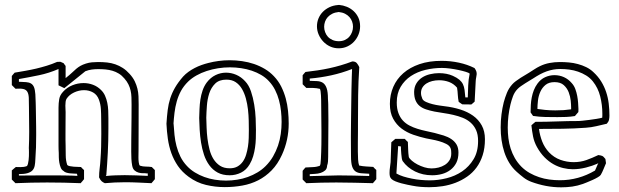

<svg xmlns="http://www.w3.org/2000/svg" viewBox="-20 -742 2557 793"><path d="M619.6 -39.6V-2Q615.7 2.4 612.5 6.6Q609.4 10.7 605.5 14.6Q578.1 13.2 551 12Q523.9 10.7 496.1 10.7Q475.1 10.7 454.3 11.7Q433.6 12.7 413.1 14.6Q409.2 12.7 406 11Q402.8 9.3 400.1 6.8Q397.5 4.4 394.8 0.7Q392.1 -2.9 389.2 -9.3Q389.2 -27.8 391.6 -46.4Q394 -64.9 395 -83.5Q397 -109.9 397.7 -136.2Q398.4 -162.6 398.4 -189Q398.4 -204.6 398.2 -220Q397.9 -235.4 397.9 -251Q397.9 -271.5 396.7 -291.5Q395.5 -311.5 388.7 -330.1Q381.3 -350.6 364.5 -360.1Q347.7 -369.6 327.1 -369.6Q306.2 -369.6 285.9 -360.1Q265.6 -350.6 254.9 -334Q252 -329.6 251 -321.8Q250 -314 250 -305.7Q250 -297.9 250.5 -290.8Q251 -283.7 251 -279.3Q251 -257.3 250.7 -234.1Q250.5 -210.9 250.5 -187.5Q250.5 -175.8 250.5 -164.3Q250.5 -152.8 251 -141.6Q251.5 -122.1 251.5 -100.6Q251.5 -79.1 257.8 -60.5Q261.2 -57.1 268.6 -55.7Q275.9 -54.2 284.7 -53.5Q293.5 -52.7 301.5 -52.7Q309.6 -52.7 314.5 -52.2Q320.3 -45.4 327.1 -39.6V-2Q323.2 2.4 320.1 6.6Q316.9 10.7 313 14.6Q244.1 11.7 174.8 11.7Q109.4 11.7 43.9 14.6L28.8 -0.5V-38.1Q32.7 -42 36.9 -45.2Q41 -48.3 45.4 -52.2Q49.8 -52.2 54.4 -52Q59.1 -51.8 64 -51.8Q70.8 -51.8 77.9 -52.7Q85 -53.7 91.3 -56.2Q93.8 -59.1 95.5 -65.7Q97.2 -72.3 98.1 -80.3Q99.1 -88.4 99.4 -96.9Q99.6 -105.5 99.6 -112.8Q99.6 -119.6 99.4 -124.5Q99.1 -129.4 99.1 -130.4Q100.6 -164.1 100.6 -197.8Q100.6 -223.6 100.1 -247.6Q99.6 -271.5 99.6 -297.9Q99.6 -322.8 98.9 -338.4Q98.1 -354 93 -362.8Q87.9 -371.6 76.7 -374.3Q65.4 -377 43.9 -375.5L28.8 -390.6V-428.2Q31.7 -432.1 34.7 -435.3Q37.6 -438.5 40.5 -441.9Q63.5 -445.8 85.7 -449.7Q107.9 -453.6 129.6 -458.7Q151.4 -463.9 173.1 -470.5Q194.8 -477.1 215.8 -486.3Q219.2 -486.3 222.7 -486.6Q226.1 -486.8 229.5 -486.8L242.7 -481Q245.1 -478 246.8 -475.1Q248.5 -472.2 251 -469.7V-419.4Q267.1 -432.1 276.9 -441.4Q286.6 -450.7 294.9 -457.8Q303.2 -464.8 312.3 -470Q321.3 -475.1 335 -479.5Q347.2 -483.4 359.6 -484.6Q372.1 -485.8 384.8 -485.8Q404.8 -485.8 422.6 -483.9Q440.4 -481.9 456.5 -476.3Q472.7 -470.7 487.3 -461.2Q502 -451.7 515.6 -436.5Q529.3 -421.4 536.6 -406.2Q543.9 -391.1 547.6 -375.7Q551.3 -360.4 552 -344.5Q552.7 -328.6 552.7 -311.5Q552.7 -262.7 552.5 -214.8Q552.2 -167 552.2 -119.6Q552.2 -114.3 552 -107.4Q551.8 -100.6 551.8 -92.8Q551.8 -88.4 552 -82.8Q552.2 -77.1 553 -71.8Q553.7 -66.4 554.9 -62.5Q556.2 -58.6 558.6 -57.6Q564 -55.7 570.1 -54.9Q576.2 -54.2 582.3 -54Q588.4 -53.7 594.7 -53.5Q601.1 -53.2 606.9 -52.2ZM584.5 -25.9Q580.1 -26.9 571.3 -26.6Q562.5 -26.4 553.2 -28.8Q543.9 -31.2 536.1 -37.8Q528.3 -44.4 525.9 -58.1Q523.4 -71.3 522.7 -85.7Q522 -100.1 522 -115.7Q522 -143.6 522.2 -165.8Q522.5 -188 522.7 -210Q522.9 -231.9 523.2 -255.6Q523.4 -279.3 523.4 -310.1Q523.4 -326.2 522.9 -340.3Q522.5 -354.5 519.5 -367.7Q516.6 -380.9 510.5 -393.3Q504.4 -405.8 493.7 -418Q482.9 -430.7 470.5 -438.2Q458 -445.8 444.6 -449.7Q431.2 -453.6 416.5 -455.1Q401.9 -456.5 385.7 -456.5Q372.1 -456.5 359.1 -454.8Q346.2 -453.1 332.5 -447.8Q310.5 -430.2 289.1 -412.8Q267.6 -395.5 245.6 -377.9Q239.7 -380.9 233.6 -383.8Q227.5 -386.7 221.7 -389.6V-457Q182.1 -439.9 141.4 -431.4Q100.6 -422.9 58.1 -415.5V-404.3Q75.2 -403.8 87.6 -402.8Q100.1 -401.9 108.2 -397Q116.2 -392.1 120.4 -382.1Q124.5 -372.1 126 -353L127.4 -319.3Q127.4 -318.4 127.7 -308.1Q127.9 -297.9 128.2 -283Q128.4 -268.1 128.7 -251.2Q128.9 -234.4 129.2 -219.5Q129.4 -204.6 129.4 -194.6Q129.4 -184.6 129.4 -183.6Q129.4 -158.7 128.7 -133.5Q127.9 -108.4 126 -83.5Q125.5 -68.8 123.3 -57.4Q121.1 -45.9 114 -38.3Q106.9 -30.8 93.8 -26.9Q80.6 -22.9 58.1 -22.9V-17.1Q61 -17.1 75.9 -17.1Q90.8 -17.1 110.1 -17.3Q129.4 -17.6 149.2 -17.6Q168.9 -17.6 181.6 -17.6Q194.3 -17.6 211.7 -17.6Q229 -17.6 246.3 -17.3Q263.7 -17.1 278.3 -16.6Q293 -16.1 299.8 -15.6L297.9 -24.4Q292 -24.9 284.4 -25.1Q276.9 -25.4 269 -26.1Q261.2 -26.9 253.9 -29.1Q246.6 -31.2 242.2 -36.1Q234.9 -40 231 -49.3Q227.1 -58.6 225.1 -70.1Q223.1 -81.5 222.9 -92.5Q222.7 -103.5 222.7 -110.4Q222.2 -118.2 221.9 -125.5Q221.7 -132.8 221.7 -140.1V-277.8V-297.4Q221.7 -315.9 224.6 -332.8Q227.5 -349.6 241.2 -363.8Q256.8 -380.9 279.1 -389.9Q301.3 -398.9 325.2 -398.9Q345.7 -398.9 364.3 -391.8Q382.8 -384.8 397 -370.6Q407.7 -360.4 413.8 -346.7Q419.9 -333 423.1 -317.6Q426.3 -302.2 427 -285.6Q427.7 -269 427.7 -252.9V-221.7V-210Q427.7 -159.7 425.3 -112.3Q422.9 -64.9 418.9 -16.1Q419.4 -17.6 419.4 -19V-22.9V-21.5Q419.4 -18.6 418.7 -18.6Q418 -18.6 418 -15.6Q415.5 -17.6 416.3 -16.8Q417 -16.1 418 -15.1Q437 -17.1 456.3 -17.8Q475.6 -18.6 495.1 -18.6Q519 -18.6 542.7 -17.6Q566.4 -16.6 590.3 -15.6V-25.9Z M832 -255.9Q832.5 -237.8 833.3 -215.1Q834 -192.4 836.9 -169.2Q839.8 -146 845.5 -124Q851.1 -102.1 861.8 -85Q872.6 -67.9 888.7 -57.4Q904.8 -46.9 928.7 -46.9Q947.8 -46.9 960.9 -54.4Q974.1 -62 982.9 -74.5Q991.7 -86.9 996.6 -103.3Q1001.5 -119.6 1004.2 -137.2Q1006.8 -154.8 1007.3 -172.1Q1007.8 -189.5 1007.8 -204.1Q1007.8 -221.7 1007.3 -243.9Q1006.8 -266.1 1004.2 -289.6Q1001.5 -313 995.6 -335Q989.7 -356.9 979.5 -374.5Q969.2 -392.1 953.6 -402.6Q938 -413.1 915 -413.1Q885.3 -413.1 868.7 -396.7Q852.1 -380.4 844.2 -356.2Q836.4 -332 834.5 -304.9Q832.5 -277.8 832 -255.9ZM802.7 -254.4Q803.2 -272 804 -291.5Q804.7 -311 807.6 -330.6Q810.5 -350.1 816.7 -368.2Q822.8 -386.2 834 -401.4Q849.6 -421.9 870.4 -431.9Q891.1 -441.9 913.6 -441.9Q935.1 -441.9 955.6 -433.1Q976.1 -424.3 992.2 -406.7Q1007.8 -390.6 1016.6 -364.5Q1025.4 -338.4 1030 -309.8Q1034.7 -281.2 1035.9 -253.4Q1037.1 -225.6 1037.1 -205.6Q1037.1 -188 1036.6 -169.4Q1036.1 -150.9 1033.4 -132.6Q1030.8 -114.3 1025.6 -96.7Q1020.5 -79.1 1011.2 -63.5Q997.6 -40 975.6 -29.1Q953.6 -18.1 928.7 -18.1Q899.4 -18.1 878.9 -29.3Q858.4 -40.5 844.5 -59.6Q830.6 -78.6 822.5 -103Q814.5 -127.4 810.3 -153.6Q806.2 -179.7 804.7 -206.1Q803.2 -232.4 802.7 -254.4ZM667.5 -231Q669.4 -261.7 672.6 -287.4Q675.8 -313 683.1 -335.7Q690.4 -358.4 703.1 -380.4Q715.8 -402.3 736.3 -425.8Q746.1 -436.5 758.3 -445.3Q770.5 -454.1 784.2 -461.2Q797.9 -468.3 812.3 -473.4Q826.7 -478.5 840.3 -481.9Q860.8 -487.3 883.1 -490.2Q905.3 -493.2 928.7 -493.2Q954.1 -493.2 979.7 -489.5Q1005.4 -485.8 1029.1 -477.8Q1052.7 -469.7 1073.7 -457.3Q1094.7 -444.8 1111.3 -427.2Q1129.9 -407.7 1141.6 -384.3Q1153.3 -360.8 1160.2 -335.4Q1167 -310.1 1169.7 -283.4Q1172.4 -256.8 1172.4 -231.4Q1172.4 -163.6 1144.5 -102.5Q1127 -64 1101.8 -38.3Q1076.7 -12.7 1046.4 2.7Q1016.1 18.1 981 24.4Q945.8 30.8 908.2 30.8Q868.7 30.8 830.6 21.7Q792.5 12.7 759.3 -11.7Q731.9 -31.7 714.8 -56.6Q697.8 -81.5 687.7 -109.6Q677.7 -137.7 673.3 -168.5Q668.9 -199.2 667.5 -231ZM696.8 -232.4Q698.2 -208.5 700.7 -184.8Q703.1 -161.1 709 -138.7Q714.8 -116.2 725.1 -95.2Q735.4 -74.2 752.4 -56.2Q766.6 -41 784.9 -29.8Q803.2 -18.6 824 -11Q844.7 -3.4 867.4 0.2Q890.1 3.9 913.6 3.9Q936.5 3.9 959.5 0.2Q982.4 -3.4 1003.4 -11Q1024.4 -18.6 1043.2 -29.8Q1062 -41 1076.7 -55.7Q1095.2 -74.2 1107.7 -95.7Q1120.1 -117.2 1128.2 -140.6Q1136.2 -164.1 1139.6 -188.7Q1143.1 -213.4 1143.1 -238.3Q1143.1 -260.3 1140.6 -283.2Q1138.2 -306.2 1132.3 -328.1Q1126.5 -350.1 1116.2 -370.4Q1106 -390.6 1090.3 -407.2Q1076.7 -421.9 1058.8 -432.4Q1041 -442.9 1020 -450Q999 -457 976.1 -460.4Q953.1 -463.9 929.7 -463.9Q904.8 -463.9 880.4 -460Q856 -456.1 833.5 -448.7Q811 -441.4 791.5 -430.4Q772 -419.4 757.3 -405.3Q738.8 -387.2 727.5 -366.5Q716.3 -345.7 710 -323Q703.6 -300.3 700.7 -276.1Q697.8 -252 696.3 -227.5Z M1230 -0.5V-36.6Q1232.9 -40.5 1235.8 -43.7Q1238.8 -46.9 1241.7 -50.3Q1255.9 -51.3 1271.7 -51.8Q1287.6 -52.2 1301.3 -57.6L1302.7 -62Q1303.2 -63.5 1303.7 -64.5Q1303.7 -63.5 1303 -60.8Q1302.2 -58.1 1301.3 -58.1Q1302.7 -58.1 1303.7 -65.7Q1304.7 -73.2 1305.4 -85.7Q1306.2 -98.1 1306.6 -113.8Q1307.1 -129.4 1307.4 -145.5Q1307.6 -161.6 1307.6 -176.5Q1307.6 -191.4 1307.6 -202.1Q1307.6 -229.5 1307.1 -255.1Q1306.6 -280.8 1306.6 -309.1Q1306.6 -318.4 1306.4 -328.4Q1306.2 -338.4 1305.7 -347.7Q1305.2 -356.9 1304.2 -364.3Q1303.2 -371.6 1301.3 -375Q1287.6 -378.4 1273.4 -378.7Q1259.3 -378.9 1245.1 -378.9L1230 -394V-431.2Q1232.9 -435.1 1235.8 -438.2Q1238.8 -441.4 1241.7 -444.8Q1267.6 -447.8 1292 -451.4Q1316.4 -455.1 1340.1 -460.2Q1363.8 -465.3 1387.2 -472.2Q1410.6 -479 1435.1 -488.3Q1447.8 -488.3 1453.6 -481.4Q1459.5 -474.6 1463.9 -464.8Q1460 -405.8 1459.2 -348.6Q1458.5 -291.5 1458.5 -232.9Q1458.5 -217.8 1458.5 -205.8Q1458.5 -193.8 1458.3 -181.2Q1458 -168.5 1458 -152.8Q1458 -137.2 1458 -115.2Q1458 -98.6 1459 -82.8Q1460 -66.9 1463.4 -58.6Q1464.4 -58.6 1464.4 -58.1Q1478.5 -55.2 1492.9 -54.4Q1507.3 -53.7 1521.5 -52.7Q1527.3 -45.9 1534.2 -40V-2Q1530.3 2.4 1527.1 6.6Q1523.9 10.7 1520 14.6Q1482.4 13.7 1444.8 12.7Q1407.2 11.7 1369.1 11.7Q1307.6 11.7 1245.1 14.6ZM1377.9 -17.6Q1410.2 -17.6 1441.7 -16.8Q1473.1 -16.1 1504.9 -15.1V-24.4Q1486.3 -25.4 1472.2 -26.4Q1458 -27.3 1448.5 -33.9Q1439 -40.5 1434.3 -54.9Q1429.7 -69.3 1429.7 -97.2Q1429.7 -117.2 1429.4 -136.7Q1429.2 -156.2 1429.2 -175.8Q1429.2 -181.6 1429.4 -202.1Q1429.7 -222.7 1429.9 -250.7Q1430.2 -278.8 1430.7 -311Q1431.2 -343.3 1431.6 -372.6Q1432.1 -401.9 1432.9 -424.8Q1433.6 -447.8 1434.1 -457Q1391.6 -440.4 1348.1 -430.9Q1304.7 -421.4 1259.3 -417.5V-408.2Q1276.4 -407.7 1290.3 -407Q1304.2 -406.2 1314 -399.7Q1323.7 -393.1 1329.1 -377.9Q1334.5 -362.8 1334.5 -333Q1334.5 -329.6 1335 -326.2Q1335.4 -322.8 1335.4 -318.8Q1335.4 -319.8 1335.7 -311Q1335.9 -302.2 1335.9 -290Q1335.9 -277.8 1336.2 -264.9Q1336.4 -252 1336.4 -243.7Q1336.4 -205.6 1335.9 -168.5Q1335.4 -131.3 1335.4 -93.8Q1335.4 -84.5 1334.7 -75.2Q1334 -65.9 1331.1 -58.1Q1330.6 -44.9 1322.8 -38.1Q1314.9 -31.2 1304 -27.8Q1293 -24.4 1280.8 -23.9Q1268.6 -23.4 1259.3 -22.5V-14.6ZM1380.4 -721.7Q1397 -720.2 1412.6 -713.9Q1428.2 -707.5 1440.4 -696.3Q1452.6 -685.1 1460 -669.4Q1467.3 -653.8 1467.3 -633.3Q1467.3 -615.7 1460.7 -599.4Q1454.1 -583 1442.4 -570.3Q1430.7 -557.6 1414.3 -550Q1397.9 -542.5 1378.9 -542.5Q1359.9 -542.5 1343.5 -550Q1327.1 -557.6 1315.2 -570.3Q1303.2 -583 1296.1 -599.4Q1289.1 -615.7 1289.1 -633.3Q1289.1 -650.4 1295.4 -665.8Q1301.8 -681.2 1313.2 -692.9Q1324.7 -704.6 1340.6 -712.2Q1356.4 -719.7 1375.5 -721.2ZM1378.9 -692.4Q1363.8 -690.9 1352.5 -685.3Q1341.3 -679.7 1333.7 -671.4Q1326.2 -663.1 1322.5 -652.6Q1318.8 -642.1 1318.8 -631.3Q1318.8 -620.1 1322.8 -609.4Q1326.7 -598.6 1334.2 -590.3Q1341.8 -582 1353.3 -576.9Q1364.7 -571.8 1379.4 -571.8Q1393.6 -571.8 1404.5 -576.9Q1415.5 -582 1422.9 -590.6Q1430.2 -599.1 1434.1 -609.9Q1438 -620.6 1438 -631.8Q1438 -642.6 1434.3 -652.8Q1430.7 -663.1 1423.3 -671.4Q1416 -679.7 1405 -685.3Q1394 -690.9 1378.9 -692.4Z M1612.8 -168.5H1651.9Q1657.7 -161.6 1664.6 -155.8Q1665.5 -138.2 1665.8 -124.3Q1666 -110.4 1668.5 -93.3Q1671.4 -86.4 1681.2 -78.1Q1690.9 -69.8 1704.3 -62.7Q1717.8 -55.7 1732.9 -51Q1748 -46.4 1762.2 -46.4Q1776.9 -46.4 1791.3 -50Q1805.7 -53.7 1817.4 -61Q1829.1 -68.4 1836.4 -80.1Q1843.8 -91.8 1843.8 -107.9Q1843.8 -113.3 1843.3 -119.6Q1842.8 -126 1840.3 -131.3Q1835.9 -141.1 1822.8 -147.7Q1809.6 -154.3 1794.2 -158.7Q1778.8 -163.1 1763.9 -165.8Q1749 -168.5 1740.2 -170.4Q1713.9 -176.3 1687 -185.5Q1660.2 -194.8 1638.7 -210.9Q1617.2 -227.1 1603.8 -251.7Q1590.3 -276.4 1590.3 -313Q1590.3 -351.1 1604.5 -383.5Q1618.7 -416 1645.8 -439.7Q1672.9 -463.4 1712.6 -477.1Q1752.4 -490.7 1803.7 -490.7Q1840.3 -490.7 1875.5 -483.2Q1910.6 -475.6 1939.9 -460.9Q1945.8 -452.6 1947.5 -446.5Q1949.2 -440.4 1948.7 -434.6Q1948.2 -428.7 1946.8 -422.4Q1945.3 -416 1944.8 -407.2L1940.4 -322.3Q1937 -319.3 1933.8 -316.4Q1930.7 -313.5 1926.8 -310.5Q1917.5 -310.5 1908.2 -310.8Q1898.9 -311 1889.2 -311L1874.5 -321.3Q1871.6 -335.4 1870.8 -350.3Q1870.1 -365.2 1867.7 -379.9Q1853.5 -396.5 1834.2 -403.6Q1814.9 -410.6 1793.9 -410.6Q1778.8 -410.6 1765.1 -407.2Q1751.5 -403.8 1741.2 -397.2Q1731 -390.6 1724.9 -380.9Q1718.8 -371.1 1718.8 -357.9Q1718.8 -346.7 1724.6 -333.5Q1728 -326.2 1740 -320.8Q1752 -315.4 1766.6 -311.8Q1781.2 -308.1 1795.4 -306.2Q1809.6 -304.2 1816.9 -303.2Q1850.6 -299.3 1880.9 -289.8Q1911.1 -280.3 1933.8 -264.2Q1956.5 -248 1969.7 -224.1Q1982.9 -200.2 1982.9 -167Q1982.9 -130.4 1973.6 -101.3Q1964.4 -72.3 1948 -50Q1931.6 -27.8 1909.4 -12.5Q1887.2 2.9 1861.8 12.7Q1836.4 22.5 1808.6 26.9Q1780.8 31.2 1753.4 31.2Q1735.4 31.2 1717.5 29.8Q1699.7 28.3 1682.6 24.9Q1675.3 23.4 1662.8 21Q1650.4 18.6 1637.7 15.1Q1625 11.7 1613.5 7.1Q1602.1 2.4 1596.7 -2.9Q1591.8 -7.8 1590.3 -13.9Q1588.9 -20 1588.9 -27.8Q1588.9 -39.6 1590.8 -51.8Q1592.8 -64 1593.3 -72.3L1596.2 -154.3ZM1617.2 -25.4Q1629.9 -18.1 1646.5 -12.9Q1663.1 -7.8 1681.4 -4.2Q1699.7 -0.5 1718.8 1.2Q1737.8 2.9 1755.4 2.9Q1789.1 2.9 1824.5 -5.9Q1859.9 -14.6 1888.7 -34.2Q1917.5 -53.7 1936 -84.5Q1954.6 -115.2 1954.6 -159.7Q1954.6 -186.5 1946.3 -204.8Q1938 -223.1 1923.8 -235.6Q1909.7 -248 1891.4 -255.4Q1873 -262.7 1853 -267.3Q1833 -272 1812.5 -274.9Q1792 -277.8 1774.4 -281.2Q1754.9 -285.2 1739.5 -290.3Q1724.1 -295.4 1713.1 -304.4Q1702.1 -313.5 1696.3 -327.4Q1690.4 -341.3 1690.4 -362.8Q1690.9 -383.3 1700 -397.9Q1709 -412.6 1723.4 -421.9Q1737.8 -431.2 1756.1 -435.5Q1774.4 -439.9 1793 -439.9Q1825.7 -439.9 1850.6 -428.7Q1867.7 -420.9 1877.4 -412.6Q1887.2 -404.3 1892.1 -394Q1897 -383.8 1898.7 -370.6Q1900.4 -357.4 1901.9 -339.8H1912.1Q1913.1 -365.7 1913.8 -389.4Q1914.6 -413.1 1919.9 -438Q1916.5 -441.4 1903.8 -445.3Q1891.1 -449.2 1874 -452.9Q1856.9 -456.5 1838.4 -459Q1819.8 -461.4 1805.2 -461.4Q1770.5 -461.4 1737.1 -453.4Q1703.6 -445.3 1677.2 -428Q1650.9 -410.6 1634.8 -383.5Q1618.7 -356.4 1618.7 -318.8Q1618.7 -293.5 1625.5 -275.1Q1632.3 -256.8 1644 -244.1Q1655.8 -231.4 1671.4 -223.4Q1687 -215.3 1704.3 -210Q1721.7 -204.6 1740 -200.7Q1758.3 -196.8 1774.9 -192.9Q1794.4 -188 1812.3 -182.4Q1830.1 -176.8 1843.8 -167.7Q1857.4 -158.7 1865.5 -145.3Q1873.5 -131.8 1873.5 -111.8Q1873.5 -86.9 1864.5 -69.3Q1855.5 -51.8 1840.3 -40.3Q1825.2 -28.8 1805.7 -23.4Q1786.1 -18.1 1765.1 -18.1Q1726.1 -18.1 1694.1 -33.9Q1662.1 -49.8 1643.1 -76.7Q1641.1 -79.6 1639.6 -87.6Q1638.2 -95.7 1637.5 -105.2Q1636.7 -114.7 1636.2 -123.5Q1635.7 -132.3 1635.7 -137.2L1624.5 -138.7Z M2338.9 -298.3Q2338.9 -308.6 2337.2 -326.2Q2335.4 -343.8 2328.9 -360.8Q2322.3 -377.9 2308.6 -390.4Q2294.9 -402.8 2270.5 -402.8Q2247.1 -402.8 2233.2 -391.4Q2219.2 -379.9 2211.7 -363Q2204.1 -346.2 2201.9 -326.9Q2199.7 -307.6 2199.7 -292Q2211.4 -290 2231 -288.1Q2250.5 -286.1 2273.4 -286.1Q2293.9 -286.1 2307.9 -287.1Q2321.8 -288.1 2338.9 -290.5ZM2354.5 -262.7Q2336.9 -259.8 2318.8 -259Q2300.8 -258.3 2282.7 -258.3Q2257.3 -258.3 2232.2 -258.8Q2207 -259.3 2181.6 -263.2L2171.4 -277.8Q2171.4 -293.5 2172.4 -309.1Q2173.3 -324.7 2176.3 -339.8Q2179.2 -355 2184.8 -369.4Q2190.4 -383.8 2199.7 -396.5Q2212.9 -414.6 2231.4 -423.1Q2250 -431.6 2270 -431.6Q2291 -431.6 2309.3 -423.3Q2327.6 -415 2341.3 -398.9Q2351.1 -388.2 2356.2 -374.3Q2361.3 -360.4 2364 -345.9Q2366.7 -331.5 2367.7 -317.6Q2368.7 -303.7 2369.1 -292Q2369.1 -288.1 2368.9 -282.2Q2368.7 -276.4 2368.2 -276.4Q2368.2 -280.3 2368.7 -282.2V-279.3ZM2482.9 -67.9Q2477.5 -55.7 2472.7 -43.5Q2467.8 -31.2 2461.4 -20Q2459 -15.6 2449 -9.8Q2439 -3.9 2426.8 1.5Q2414.6 6.8 2403.3 11.5Q2392.1 16.1 2387.7 17.6Q2365.7 25.4 2343.5 28.6Q2321.3 31.7 2297.9 31.7Q2266.1 31.7 2235.1 25.9Q2204.1 20 2173.8 8.8Q2156.2 2 2142.3 -8.8Q2128.4 -19.5 2114.3 -32.2Q2096.2 -48.3 2083.5 -69.1Q2070.8 -89.8 2063 -113.5Q2055.2 -137.2 2051.5 -163.3Q2047.9 -189.5 2047.9 -215.8Q2047.9 -243.7 2051.3 -270Q2054.7 -296.4 2060.5 -319.3Q2065.9 -339.4 2073.7 -358.6Q2081.5 -377.9 2095.7 -393.6Q2101.1 -399.9 2110.6 -407Q2120.1 -414.1 2130.4 -420.7Q2140.6 -427.2 2150.1 -432.6Q2159.7 -438 2164.6 -441.4Q2175.8 -448.2 2186.8 -455.6Q2197.8 -462.9 2210 -468.8Q2229 -478 2249.8 -481.9Q2270.5 -485.8 2292.5 -485.8Q2311 -485.8 2329.8 -484.1Q2348.6 -482.4 2366.7 -477.5Q2384.8 -472.7 2401.4 -464.6Q2418 -456.5 2431.2 -443.8Q2450.7 -425.8 2463.4 -405Q2476.1 -384.3 2483.6 -361.6Q2491.2 -338.9 2494.1 -314.5Q2497.1 -290 2497.1 -264.6Q2497.1 -255.9 2495.4 -247.6Q2493.7 -239.3 2486.3 -231Q2464.8 -226.1 2443.1 -220.9Q2421.4 -215.8 2399.4 -214.4Q2351.1 -210.9 2302.7 -210.2Q2254.4 -209.5 2206.1 -209.5Q2209.5 -183.1 2219.2 -158Q2229 -132.8 2247.6 -112.8Q2268.1 -91.3 2294.7 -81.8Q2321.3 -72.3 2349.1 -72.3Q2377.4 -72.3 2401.6 -80.8Q2425.8 -89.4 2451.2 -101.6Q2456.5 -100.6 2460.2 -100.1Q2463.9 -99.6 2467 -98.1Q2470.2 -96.7 2473.1 -93.8Q2476.1 -90.8 2480.5 -85.4ZM2447.3 -65.9Q2427.7 -57.1 2400.1 -50Q2372.6 -43 2345.7 -43Q2326.7 -43 2306.2 -47.9Q2285.6 -52.7 2266.4 -63.5Q2247.1 -74.2 2229.5 -91.8Q2211.9 -109.4 2197.8 -134.8Q2186 -156.2 2181.6 -178.7Q2177.2 -201.2 2174.8 -224.6Q2178.7 -228.5 2182.9 -231.7Q2187 -234.9 2191.4 -238.8Q2236.3 -238.8 2281 -240.5Q2325.7 -242.2 2370.6 -242.2Q2373.5 -242.2 2385.5 -243.4Q2397.5 -244.6 2412.8 -246.6Q2428.2 -248.5 2443.4 -251Q2458.5 -253.4 2467.3 -255.9Q2467.8 -262.2 2467.8 -264.4Q2467.8 -266.6 2467.8 -273.4Q2467.8 -308.6 2459 -343.8Q2450.2 -378.9 2428.7 -405.8Q2417 -420.4 2401.1 -430.2Q2385.3 -439.9 2367.7 -446Q2350.1 -452.1 2331.3 -454.6Q2312.5 -457 2294.9 -457Q2279.3 -457 2265.4 -454.6Q2251.5 -452.1 2237.8 -447.3Q2224.1 -442.4 2210.4 -435.1Q2196.8 -427.7 2181.2 -417.5Q2175.3 -413.6 2166.7 -408.7Q2158.2 -403.8 2149.2 -397.9Q2140.1 -392.1 2131.3 -386Q2122.6 -379.9 2116.7 -373.5Q2105 -361.3 2098.6 -344.2Q2092.3 -327.1 2088.4 -311Q2077.1 -263.7 2077.1 -214.8Q2077.1 -192.9 2079.8 -170.9Q2082.5 -148.9 2089.1 -128.4Q2095.7 -107.9 2106.4 -89.1Q2117.2 -70.3 2132.8 -54.2Q2148.4 -38.6 2167.2 -27.8Q2186 -17.1 2206.5 -10.3Q2227.1 -3.4 2249 -0.5Q2271 2.4 2292.5 2.4Q2369.6 2.4 2437.5 -37.6Q2439.9 -43 2441.4 -46.4Q2442.9 -49.8 2444.3 -53.2Q2445.8 -56.6 2447.3 -60.1Q2448.7 -63.5 2451.2 -68.8Z"/></svg>

Font: XB Kayhan Pook
Style: Regular
Weight: 700
Designer: Behnam
Foundry: Irmug
Version: Version 7.300 2009